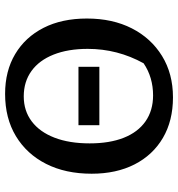

<svg xmlns="http://www.w3.org/2000/svg" viewBox="8 -714 715 772"><g transform="rotate(90 366.0 -327.5)"><path d="M248 -285V-369H483V-285ZM357 10Q265 10 197 -30.5Q129 -71 91.5 -144.5Q54 -218 54 -319Q54 -422 93.5 -499.5Q133 -577 204.5 -621Q276 -665 371 -665Q465 -665 534 -624.5Q603 -584 640.5 -510.5Q678 -437 678 -338Q678 -233 638.5 -155Q599 -77 527 -33.5Q455 10 357 10ZM367 -65Q425 -65 467.5 -97Q510 -129 533 -188.5Q556 -248 556 -330Q556 -410 533.5 -467Q511 -524 467.5 -554.5Q424 -585 363 -585Q327 -585 294.5 -575.5Q262 -566 234 -547Q176 -442 176 -322Q176 -243 199 -185Q222 -127 265 -96Q308 -65 367 -65Z"/></g></svg>

Font: Piazzolla 24pt SemiBold
Style: Regular
Weight: 600
Designer: Juan Pablo del Peral
Foundry: Huerta Tipografica
Version: Version 2.005